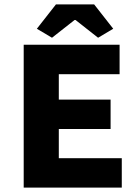

<svg xmlns="http://www.w3.org/2000/svg" viewBox="-20 -855 640 875"><path d="M88 0V-651H525V-517H248V-401H484V-267H248V-134H535V0ZM217 -683 148 -724 235 -835H409L496 -724L427 -683L324 -764H320Z"/></svg>

Font: Source Code Pro ExtraLight ExtraBold
Style: Regular
Weight: 800
Monospace: yes
Version: Version 1.018;hotconv 1.0.116;makeotfexe 2.5.65601